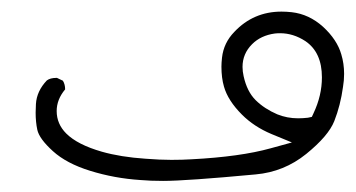

<svg xmlns="http://www.w3.org/2000/svg" viewBox="-20 -176 619 334"><path d="M498.5 29.8Q479.5 29.8 462.4 22.9Q439.9 13.2 424.8 -1.7Q409.7 -16.6 403.8 -43.5Q401.9 -51.8 401.9 -59.6Q401.9 -82.5 418.5 -99.1Q433.6 -114.3 458 -117.7Q462.4 -118.2 467.3 -118.2Q490.2 -118.2 511.2 -104.5Q540 -85 540 -41.5Q540 -9.8 525.4 21L522.5 27.3L515.6 28.8Q506.8 29.8 498.5 29.8ZM224.6 137.2Q241.2 138.7 263.7 138.7Q303.7 138.7 424.8 127.4Q474.1 123 512.7 91.8Q551.3 60.5 561.5 34.7Q572.3 7.3 576.7 -24.9Q578.6 -36.1 578.6 -47.4Q578.6 -65.4 573.7 -81.5Q566.4 -106.9 542 -129.4Q517.6 -151.4 487.3 -154.8Q478 -155.8 469.7 -155.8Q420.9 -155.8 387.7 -120.6Q369.1 -101.6 366.2 -75.7Q365.2 -66.4 365.2 -60.1Q365.2 -40.5 369.6 -25.4Q376.5 -1 400.9 23.4Q421.9 44.4 452.1 57.1L487.8 71.8L450.7 82Q397.9 96.7 313 101.1Q297.9 102.1 278.1 102.1Q258.3 102.1 232.9 100.1Q189.9 97.2 157.2 87.9Q114.7 75.7 95.2 56.2Q78.6 39.6 78.6 17.1Q78.6 -2.9 93.3 -20.5Q93.3 -29.3 89.4 -35.6L79.1 -40.5Q78.6 -40.5 78.1 -40.5Q67.4 -40.5 61.5 -36.1Q43.9 -17.6 42.5 4.9Q42 12.7 42 20Q42 36.1 44.9 49.8Q48.3 65.4 72 86.9Q95.7 108.4 136.7 121.1Q179.2 134.3 224.6 137.2Z"/></svg>

Font: NaikaiFont
Style: ExtraLight
Weight: 200
Version: Version 1.89